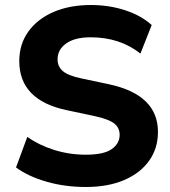

<svg xmlns="http://www.w3.org/2000/svg" viewBox="-20 -736 681 767"><path d="M323 11Q240 11 166.5 -10Q93 -31 44 -67L89 -189Q136 -156 196.5 -137Q257 -118 323 -118Q395 -118 426.5 -140.5Q458 -163 458 -197Q458 -226 436 -243Q414 -260 359 -272L246 -296Q57 -336 57 -492Q57 -559 93 -609.5Q129 -660 193.5 -688Q258 -716 343 -716Q416 -716 480 -695Q544 -674 586 -636L541 -522Q459 -587 342 -587Q279 -587 244.5 -562.5Q210 -538 210 -499Q210 -470 231 -452Q252 -434 304 -423L417 -399Q611 -357 611 -209Q611 -143 575.5 -93.5Q540 -44 475.5 -16.5Q411 11 323 11Z"/></svg>

Font: Nunito Sans ExtraBold
Style: Regular
Weight: 800
Designer: Vernon Adams
Foundry: Vernon Adams
Version: Version 3.101; ttfautohint (v1.8.4.7-5d5b);gftools[0.9.27]